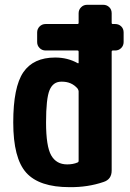

<svg xmlns="http://www.w3.org/2000/svg" viewBox="-20 -770 540 800"><path d="M307.6 -99.6V-389.6Q307.6 -393.6 303.7 -400.4Q278.3 -430.7 235.4 -429.7Q201.2 -429.7 186.5 -394.5Q171.9 -359.4 171.9 -259.8Q171.9 -160.2 193.4 -122.6Q214.8 -85 259.8 -85Q284.2 -85 302.7 -92.8Q307.6 -94.7 307.6 -99.6ZM460 -669.9Q474.6 -669.9 484.9 -660.2Q495.1 -650.4 495.1 -634.8V-594.7Q495.1 -580.1 484.9 -569.8Q474.6 -559.6 460 -559.6H450.2Q445.3 -559.6 445.3 -554.7V-59.6Q445.3 -22.5 411.1 -11.7Q345.7 10.7 269.5 9.8Q143.6 9.8 89.4 -50.3Q35.2 -110.4 35.2 -259.8Q35.2 -407.2 77.1 -468.8Q119.1 -530.3 210 -530.3Q261.7 -530.3 303.7 -506.8Q307.6 -504.9 307.6 -509.8V-554.7Q307.6 -559.6 302.7 -559.6H169.9Q155.3 -559.6 145 -569.8Q134.8 -580.1 134.8 -594.7V-634.8Q134.8 -649.4 145 -659.7Q155.3 -669.9 169.9 -669.9H302.7Q307.6 -669.9 307.6 -674.8V-714.8Q307.6 -729.5 317.9 -739.7Q328.1 -750 342.8 -750H410.2Q424.8 -750 435.1 -740.2Q445.3 -730.5 445.3 -714.8V-674.8Q445.3 -669.9 450.2 -669.9Z"/></svg>

Font: Rounded-L Mgen+ 1mn bold
Style: Bold
Weight: 700
Designer: [Source Han Sans]
Ryoko NISHIZUKA  (kana & ideographs); Paul D. Hunt (Latin, Greek & Cyrillic); Wenlong ZHANG  (bopomofo
Version: Version 1.059.20150602